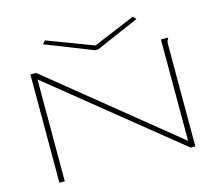

<svg xmlns="http://www.w3.org/2000/svg" viewBox="-109 -927 1218 1067"><g transform="rotate(-15 500.0 -393.0)"><path d="M106 -623H139L857 -40V-623H897V-616Q891 -610 889.5 -603Q888 -596 888 -579V0H861L137 -586V0H106ZM739 -786 755 -768 506 -660H488L217 -767L233 -785L497 -685Z"/></g></svg>

Font: Inconsolata UltraExpanded ExtraLight
Style: Regular
Weight: 200
Width: 9
Monospace: yes
Designer: Raph Levien, Cyreal, Brenton Simpson
Foundry: Raph Levien, Cyreal, Google
Version: Version 3.001; ttfautohint (v1.8.2.53-6de2)